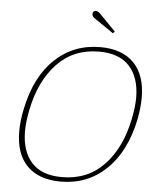

<svg xmlns="http://www.w3.org/2000/svg" viewBox="-60 -947 802 1006"><g transform="rotate(5 341.0 -443.5)"><path d="M397 -860Q385 -869 387 -883Q388 -890 393 -893.5Q398 -897 403 -897Q414 -897 426 -885L511 -798L502 -788ZM58 -234Q58 -289 71 -350Q106 -523 204.5 -616.5Q303 -710 444 -710Q558 -710 620 -647Q682 -584 682 -465Q682 -413 670 -350Q634 -177 535.5 -83.5Q437 10 297 10Q182 10 120 -52.5Q58 -115 58 -234ZM640 -350Q653 -415 653 -462Q653 -567 599.5 -626.5Q546 -686 439 -686Q305 -686 218.5 -595Q132 -504 101 -350Q88 -285 88 -238Q88 -133 141 -73.5Q194 -14 301 -14Q436 -14 522.5 -105Q609 -196 640 -350Z"/></g></svg>

Font: Taviraj Thin
Style: Italic
Weight: 250
Italic angle: -12°
Designer: Katatrad Team
Foundry: CadsonDemak
Version: Version 1.001